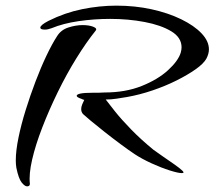

<svg xmlns="http://www.w3.org/2000/svg" viewBox="-20 -574 761 681"><path d="M625 40Q612 40 582 30.5Q552 21 518 5.5Q484 -10 458 -27Q437 -41 408 -62.5Q379 -84 350.5 -106.5Q322 -129 301 -146.5Q280 -164 275 -169Q268 -176 268 -187Q268 -195 271.5 -203.5Q275 -212 279 -220Q276 -220 273 -221.5Q270 -223 270 -223Q252 -229 252 -234Q252 -245 308 -245H328Q333 -245 339 -245.5Q345 -246 351 -246Q425 -246 482.5 -269Q540 -292 576 -325Q612 -358 621 -387Q624 -398 624 -406Q624 -441 587.5 -463Q551 -485 493 -496Q435 -507 371 -507Q314 -507 259 -499Q204 -491 163 -474Q150 -469 139 -469Q123 -469 123 -476Q123 -485 152 -500Q210 -529 271.5 -541.5Q333 -554 393 -554Q459 -554 518 -541Q577 -528 623 -505.5Q669 -483 695 -455.5Q721 -428 721 -399Q721 -383 712 -366Q702 -348 673.5 -328Q645 -308 606 -288.5Q567 -269 521.5 -253.5Q476 -238 431 -230Q413 -227 393.5 -224Q374 -221 355 -221Q364 -209 387 -180Q410 -151 445 -115Q480 -79 524 -43Q536 -34 556.5 -20Q577 -6 597 8Q617 22 626.5 31Q636 40 625 40ZM76 87Q68 87 57 73.5Q46 60 38 21Q37 15 36.5 8.5Q36 2 36 -5Q36 -39 45.5 -85.5Q55 -132 71 -183.5Q87 -235 106 -285Q125 -335 145 -377Q165 -419 182 -445Q196 -468 222.5 -476.5Q249 -485 273 -485Q296 -485 311 -479Q326 -473 319 -465Q286 -424 251 -367.5Q216 -311 185 -247.5Q154 -184 130 -122Q106 -60 94 -8Q82 44 86 78Q86 87 76 87Z"/></svg>

Font: Grechen Fuemen
Style: Regular
Weight: 400
Designer: Robert E. Leuschke
Foundry: Robert E. Leuschke
Version: Version 1.010; ttfautohint (v1.8.3)